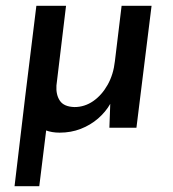

<svg xmlns="http://www.w3.org/2000/svg" viewBox="-20 -439 594 660"><path d="M185 17Q131 17 100.5 -15.5Q70 -48 71 -98L159 -155L115 201H30L67 -110L105 -419H207L174 -145Q172 -113 186 -92.5Q200 -72 236 -71Q271 -71 300.5 -91.5Q330 -112 350 -147.5Q370 -183 375 -229L398 -419H501L449 0H356L359 -82Q343 -54 317 -31.5Q291 -9 257.5 4Q224 17 185 17Z"/></svg>

Font: Josefin Sans Medium
Style: Italic
Weight: 500
Italic angle: -7°
Designer: Santiago Orozco
Foundry: Typemade
Version: Version 2.000